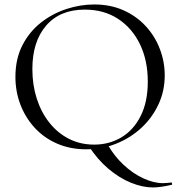

<svg xmlns="http://www.w3.org/2000/svg" viewBox="-20 -656 806 859"><path d="M463 -7.2Q491.4 42.6 532.8 81.3Q574.2 120 620.8 141.7Q667.4 163.4 709.2 163.4Q717.8 163.4 727.9 162.5Q738 161.6 745 160.6Q748 158.8 749.5 164.2Q751 169.6 749 170.6Q727 175.6 705.4 179.1Q683.8 182.6 664 182.6Q617.8 182.6 565.8 161.5Q513.8 140.4 464.9 99Q416 57.6 377.4 -2ZM366 12Q294 12 235.5 -13.5Q177 -39 135.5 -84Q94 -129 71.5 -187.5Q49 -246 49 -312Q49 -393 80.5 -454Q112 -515 164 -555.5Q216 -596 278 -616Q340 -636 401 -636Q475 -636 533.5 -609.5Q592 -583 633 -538Q674 -493 695.5 -436Q717 -379 717 -319Q717 -249 689 -189Q661 -129 612.5 -84Q564 -39 500.5 -13.5Q437 12 366 12ZM401.4 -9Q468.6 -9 523 -41.4Q577.4 -73.8 609.3 -137Q641.2 -200.2 641.2 -290.8Q641.2 -385.2 606.4 -457.6Q571.6 -530 508.4 -571.5Q445.2 -613 359.4 -613Q248.4 -613 186.6 -541.6Q124.8 -470.2 124.8 -346.6Q124.8 -276 144.6 -214.5Q164.4 -153 201.3 -106.7Q238.2 -60.4 288.9 -34.7Q339.6 -9 401.4 -9Z"/></svg>

Font: Cormorant Light
Style: Regular
Weight: 300
Designer: Christian Thalmann (Catharsis Fonts)
Foundry: Catharsis Fonts
Version: Version 4.000